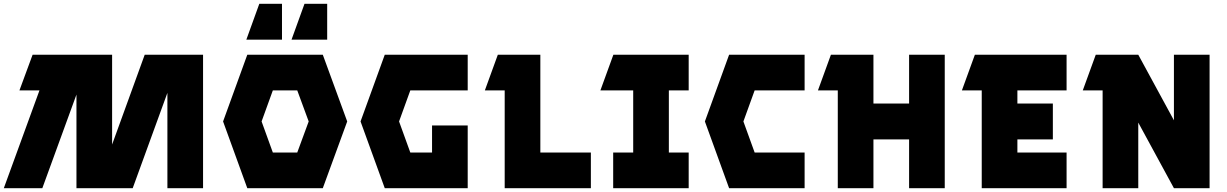

<svg xmlns="http://www.w3.org/2000/svg" viewBox="-20 -987 6434 1007"><path d="M0 0 187 -513H82L151 -700H568V-229L739 -700H1045V0H858V-500L676 0H381V-491L202 0Z M1277 -700H1673L1801 -350L1673 0H1277L1150 -350ZM1352 -350 1411 -187H1539L1599 -350L1539 -513H1411ZM1577 -967H1696V-779H1509ZM1272 -779 1340 -967H1459V-779Z M1871 -350 1998 -700H2433V-513H2132L2073 -350L2132 -187H2246V-329H2433V0H1998Z M2814 -700V-187H3079V0H2627V-513H2523L2591 -700Z M3129 -513 3197 -700H3592V-513H3488V-187H3592V0H3196V-187H3301V-513Z M3677 -350 3804 -700H4200V-513H3938L3879 -350L3938 -187H4200V0H3804Z M4270 -513 4338 -700H4561V-444H4748V-700H4935V0H4748V-256H4561V0H4374V-513Z M5025 -513 5093 -700H5574V-513H5316V-444H5502V-256H5316V-187H5574V0H5129V-513Z M5727 -700H5950L6137 -356V-700H6324V0H6137L5950 -344V0H5763V-513H5659Z"/></svg>

Font: Clickuper
Style: Bold
Weight: 700
Designer: Denis Ignatov
Foundry: Denis Ignatov
Version: Version 1.10 April 16, 2021